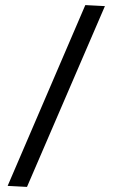

<svg xmlns="http://www.w3.org/2000/svg" viewBox="-20 -730 442 754"><path d="M315 -710 10 0 86 4 392 -706Z"/></svg>

Font: Catamaran Thin
Style: Regular
Weight: 400
Version: Version 2.000